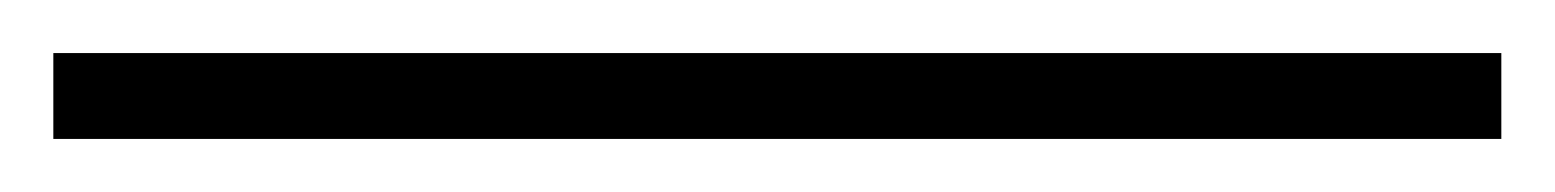

<svg xmlns="http://www.w3.org/2000/svg" viewBox="-20 152 583 72"><path d="M0 171.9H543V204.1H0Z"/></svg>

Font: Trueno UltraLight
Style: Regular
Weight: 250
Designer: Julieta Ulanovsky
Foundry: Julieta Ulanovsky
Version: Version 3.001b | FøM Fix